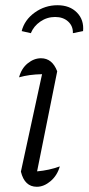

<svg xmlns="http://www.w3.org/2000/svg" viewBox="-20 -709 339 735"><path d="M209 -72Q199 -37 173.5 -15.5Q148 6 121 6Q74 6 60 -52L141 -425Q91 -424 53 -413Q62 -447 86 -466.5Q110 -486 137 -486Q180 -486 199 -436L122 -53Q168 -57 209 -72ZM200 -689Q247 -689 274.5 -661Q302 -633 298 -590L259 -582Q260 -609 241 -626.5Q222 -644 191 -644Q160 -644 134.5 -626.5Q109 -609 98 -582L63 -590Q74 -633 113 -661Q152 -689 200 -689Z"/></svg>

Font: Piazzolla Light
Style: Italic
Weight: 300
Italic angle: -11.3°
Designer: Juan Pablo del Peral
Foundry: Huerta Tipografica
Version: Version 1.330